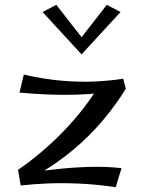

<svg xmlns="http://www.w3.org/2000/svg" viewBox="-20 -769 598 798"><path d="M129 -39 55 -63Q159 -135 246.5 -226Q334 -317 396 -420L503 -400Q461 -332 406 -267Q351 -202 282 -144.5Q213 -87 129 -39ZM461 9Q379 -3 308.5 -6Q238 -9 178 -6.5Q118 -4 66 2L55 -63L111 -53Q166 -61 230 -67.5Q294 -74 360 -75.5Q426 -77 485 -70ZM61 -384 79 -459Q161 -440 237.5 -433.5Q314 -427 379 -430.5Q444 -434 492 -442L503 -400Q452 -389 401.5 -383Q351 -377 298.5 -375.5Q246 -374 187.5 -376Q129 -378 61 -384ZM214 -749 331 -599 319 -543 157 -719ZM424 -749 481 -719 319 -543 307 -599Z"/></svg>

Font: Marhey Light
Style: Regular
Weight: 300
Designer: Nur Syamsi & Bustanul Arifin
Foundry: Namelatype
Version: Version 1.000